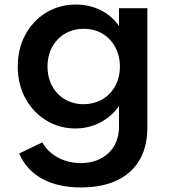

<svg xmlns="http://www.w3.org/2000/svg" viewBox="-20 -548 764 843"><path d="M335.5 275C528 275 627 172 627 14V-512H502.5V-433.5C482.5 -463 456 -486.5 423 -503C389.5 -519.5 353.5 -528 314 -528C264.5 -528 221 -516 182.5 -492.5C144 -469 113.5 -436.5 91.5 -396C69 -355 58 -308.5 58 -256C58 -203.5 69.5 -156.5 92 -115.5C114.5 -74.5 145 -42.5 183.5 -19C222 4.5 264.5 16 311 16C389.5 16 458.5 -20.5 502.5 -82V9C502.5 106 433 168 335.5 168C298.5 168 264.5 160 234 143.5C203.5 127 180.5 104.5 166 77L64 126C106.5 223.5 201 275 335.5 275ZM346.5 -90.5C254.5 -90.5 188.5 -159.5 188.5 -255.5C188.5 -287.5 195.5 -316 209 -341.5C236.5 -391.5 286 -421.5 347.5 -421.5C378 -421.5 405.5 -414.5 429.5 -400.5C477 -372 506.5 -319.5 506.5 -255.5C506.5 -159.5 440 -90.5 346.5 -90.5Z"/></svg>

Font: Spartan SemiBold
Style: Regular
Weight: 600
Designer: Matt Bailey, Mirko Velimirovic
Foundry: Matt Bailey
Version: Version 1.003